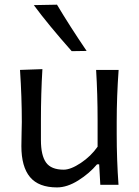

<svg xmlns="http://www.w3.org/2000/svg" viewBox="-20 -798 601 829"><path d="M354 -578.1 289.6 -577.1Q187.5 -692.4 126 -775.9L226.1 -777.8Q280.8 -686 354 -578.1ZM226.1 11.2Q147 11.2 109.6 -33.4Q72.3 -78.1 72.3 -167Q72.3 -189.9 73.2 -223.4Q74.2 -256.8 74.2 -271.5Q74.2 -378.9 66.4 -496.1L163.1 -499.5Q156.7 -393.1 156.7 -279.8V-193.4Q156.7 -127.4 178.7 -96.4Q200.7 -65.4 254.9 -65.4Q285.6 -65.4 329.1 -94.5Q372.6 -123.5 401.4 -164.6V-279.8Q401.4 -390.1 395 -496.1H492.2Q483.9 -382.8 483.9 -271.5V-219.2Q483.9 -107.4 491.7 0H413.1L408.2 -88.4H398.9Q366.2 -49.3 318.1 -19Q270 11.2 226.1 11.2Z"/></svg>

Font: Commissioner Flair
Style: Regular
Weight: 400
Designer: Kostas Bartsokas
Foundry: Kostas Bartsokas
Version: Version 1.000